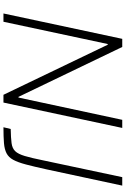

<svg xmlns="http://www.w3.org/2000/svg" viewBox="172 -900 728 1112"><g transform="rotate(90 536.0 -344.0)"><path d="M58 0 205 -688H252L541 -87H545L674 -688H721L574 0H529L239 -604H235L106 0ZM717 0 727 -42Q779 -43 809 -47Q839 -51 855.5 -68Q872 -85 883.5 -123.5Q895 -162 909 -231L1006 -688H1055L961 -250Q945 -177 932.5 -130Q920 -83 905.5 -56.5Q891 -30 868 -18Q845 -6 809 -3Q773 0 717 0Z"/></g></svg>

Font: Saira ExtraLight
Style: Italic
Weight: 200
Italic angle: -12°
Designer: Hector Gatti with collaboration of the Omnibus-Type team
Foundry: Omnibus-Type
Version: Version 1.100; ttfautohint (v1.8.3)